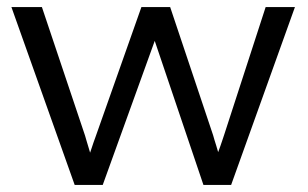

<svg xmlns="http://www.w3.org/2000/svg" viewBox="-20 -521 868 541"><path d="M12.2 -501H98.1L219.7 -138.7Q220.7 -135.7 223.6 -125.2Q226.6 -114.7 228.5 -108.9Q229.5 -105.5 233.9 -90.8Q237.8 -101.6 239.3 -106.9Q240.2 -109.9 243.7 -120.1Q247.1 -130.4 249 -134.8L378.4 -501H459.5L580.6 -139.6Q581.1 -137.7 584.2 -127Q587.4 -116.2 589.4 -110.4Q590.3 -106.9 594.7 -92.3Q597.2 -98.1 601.1 -109.9Q602.5 -113.8 606 -124.3Q609.4 -134.8 611.3 -140.1L728.5 -501H811L631.3 0H553.2L416 -405.8L269.5 0H190.4Z"/></svg>

Font: RGR Online_21
Style: Regular
Weight: 400
Italic angle: -12°
Designer: vernon adams
Foundry: vernon adams
Version: Version 1.000